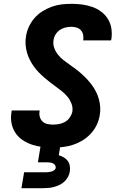

<svg xmlns="http://www.w3.org/2000/svg" viewBox="-20 -763 640 1003"><path d="M257 8Q228 8 199.5 4.5Q171 1 145 -8Q119 -17 96.5 -32.5Q74 -48 59.5 -70.5Q45 -93 40 -120.5Q35 -148 40 -177Q40 -180 40.5 -182Q41 -184 42 -186H187Q187 -185 187 -184Q187 -183 187 -183Q184 -167 188 -152.5Q192 -138 202 -128.5Q212 -119 226.5 -115.5Q241 -112 257 -112Q272 -112 288.5 -115Q305 -118 320 -126.5Q335 -135 345 -150Q355 -165 358 -180Q361 -202 353.5 -221.5Q346 -241 333.5 -256.5Q321 -272 305 -285Q289 -298 273 -309.5Q257 -321 241 -333.5Q225 -346 210 -359Q195 -372 181 -386.5Q167 -401 155.5 -417.5Q144 -434 135 -452Q126 -470 120.5 -490Q115 -510 113.5 -531.5Q112 -553 116 -574Q120 -600 131.5 -624.5Q143 -649 161 -669.5Q179 -690 202.5 -704.5Q226 -719 251 -728Q276 -737 301.5 -740Q327 -743 353 -743Q381 -743 408.5 -739.5Q436 -736 461.5 -727Q487 -718 508 -702.5Q529 -687 543 -665Q557 -643 561.5 -616Q566 -589 562 -560Q561 -558 561 -556Q561 -554 560 -552H414Q415 -553 415 -553.5Q415 -554 415 -555Q417 -569 414 -582.5Q411 -596 402 -605.5Q393 -615 380 -619Q367 -623 353 -623Q338 -623 322.5 -619.5Q307 -616 293.5 -607Q280 -598 271 -584Q262 -570 260 -555Q256 -533 263 -513.5Q270 -494 282.5 -478Q295 -462 311 -449.5Q327 -437 343.5 -425.5Q360 -414 376 -402Q392 -390 407 -376.5Q422 -363 435.5 -348.5Q449 -334 461 -317.5Q473 -301 482 -283Q491 -265 496.5 -245Q502 -225 503.5 -204Q505 -183 501 -161Q497 -135 485 -110Q473 -85 454 -64.5Q435 -44 411 -29.5Q387 -15 361 -6.5Q335 2 308.5 5Q282 8 257 8ZM92 220 106 137H221Q228 137 235 136Q242 135 249.5 133Q257 131 263 126.5Q269 122 271 115Q272 107 268 100.5Q264 94 258 91Q252 88 244.5 86.5Q237 85 230 85H178L192 0H295L287 48Q301 52 313 59Q325 66 333.5 77Q342 88 344.5 102.5Q347 117 345 131Q343 146 336 159.5Q329 173 318 184Q307 195 293 202Q279 209 264.5 213Q250 217 236 218.5Q222 220 207 220Z"/></svg>

Font: Iosevka SS04 Heavy Extended
Style: Italic
Weight: 900
Width: 7
Italic angle: -9°
Monospace: yes
Designer: Belleve Invis
Foundry: Belleve Invis
Version: Version 19.0.0; ttfautohint (v1.8.4)